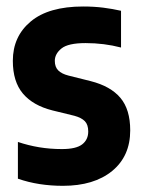

<svg xmlns="http://www.w3.org/2000/svg" viewBox="-20 -576 447 606"><path d="M178.5 10.5Q140.5 10.5 105 5Q69.5 -0.5 36.5 -12V-128Q69 -117 103.8 -111.2Q138.5 -105.5 175.5 -105.5Q220 -105.5 239.2 -120.2Q258.5 -135 258.5 -161Q258.5 -182.5 247.8 -193.5Q237 -204.5 215 -210.5L145.5 -227.5Q84 -243 52.2 -280.8Q20.5 -318.5 20.5 -384Q20.5 -461 77 -508.2Q133.5 -555.5 242.5 -555.5Q276.5 -555.5 306 -551.8Q335.5 -548 362 -542V-426Q308.5 -440 250 -440Q195 -440 174 -423Q153 -406 153 -384Q153 -364.5 163.8 -353.8Q174.5 -343 196 -337.5L266 -320Q329 -304 360 -267.2Q391 -230.5 391 -164.5Q391 -83 333.8 -36.2Q276.5 10.5 178.5 10.5Z"/></svg>

Font: Encode Sans Cnd
Style: Bold
Weight: 700
Width: 3
Designer: Multiple Designers
Foundry: Impallari Type
Version: Version 3.002; ttfautohint (v1.8.3) -l 8 -r 50 -G 200 -x 14 